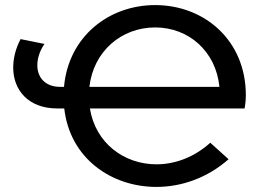

<svg xmlns="http://www.w3.org/2000/svg" viewBox="-20 -728 1029 756"><path d="M948 -353C948 -570 784 -708 591 -708C409 -708 250 -585 232 -386H217C158 -386 127 -423 127 -471C127 -498 136 -527 155 -555L61 -574C41 -536 32 -497 32 -462C32 -372 93 -301 205 -301H233C255 -105 418 8 596 8C694 8 796 -27 880 -101L808 -166C744 -108 668 -81 596 -81C469 -81 356 -164 334 -301H943C946 -316 948 -337 948 -353ZM591 -620C722 -620 830 -527 844 -386H332C348 -527 459 -620 591 -620Z"/></svg>

Font: AWKNG-Font Medium
Style: Regular
Weight: 500
Designer: Awakening Church
Foundry: Awakening Church
Version: Version 1.700;PS 001.700;hotconv 1.0.88;makeotf.lib2.5.64775